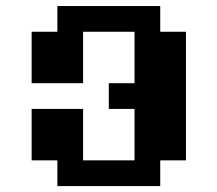

<svg xmlns="http://www.w3.org/2000/svg" viewBox="-20 -628 734 648"><path d="M260.4 -86.8H434V-260.4H347.2V-347.2H434V-520.8H260.4V-347.2H86.8V-520.8H173.6V-607.6H520.8V-520.8H607.6V-86.8H520.8V0H173.6V-86.8H86.8V-260.4H260.4Z"/></svg>

Font: 8-bit Operator+ 8
Style: Bold
Weight: 700
Designer: GrandChaos9000
Version: Version 1.3.0 - August 1, 2014